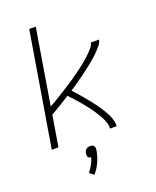

<svg xmlns="http://www.w3.org/2000/svg" viewBox="-173 -834 945 1164"><g transform="rotate(-20 300.0 -252.0)"><path d="M39 0 161 -735H203L123 -249Q137 -257 151.5 -265Q166 -273 180 -282Q194 -291 208 -299.5Q222 -308 236 -317Q250 -326 264 -335Q278 -344 291.5 -353Q305 -362 318.5 -371.5Q332 -381 345.5 -391Q359 -401 372.5 -411Q386 -421 398.5 -431.5Q411 -442 423.5 -453Q436 -464 447.5 -476Q459 -488 470 -501Q481 -514 483 -530H536Q534 -513 522.5 -498.5Q511 -484 499 -471Q487 -458 473.5 -446Q460 -434 446.5 -422.5Q433 -411 419 -400Q405 -389 390.5 -378Q376 -367 361.5 -356.5Q347 -346 332.5 -336Q318 -326 303.5 -316Q289 -306 274 -296Q284 -285 293.5 -274.5Q303 -264 313 -252.5Q323 -241 332 -230Q341 -219 350.5 -207.5Q360 -196 369 -184.5Q378 -173 386.5 -161Q395 -149 403.5 -137Q412 -125 419.5 -112.5Q427 -100 434 -87Q441 -74 446.5 -60Q452 -46 455.5 -31Q459 -16 457 0H414Q417 -18 411.5 -34.5Q406 -51 399 -66Q392 -81 383.5 -95Q375 -109 366 -123Q357 -137 347 -150Q337 -163 327 -176Q317 -189 306.5 -201.5Q296 -214 285 -226Q274 -238 263 -250.5Q252 -263 240 -275Q209 -255 178 -236Q147 -217 115 -199L82 0ZM230 231 202 209Q218 191 229.5 169.5Q241 148 248 125Q242 124 237 121.5Q232 119 229 114.5Q226 110 225.5 104Q225 98 226 92Q227 85 230 78.5Q233 72 238.5 67Q244 62 251 60Q258 58 265 58Q272 58 278 60Q284 62 288 67Q292 72 293 78.5Q294 85 293 92V94L291 105Q284 139 269 171.5Q254 204 230 231Z"/></g></svg>

Font: Iosevka Curly XLtExObl
Style: Regular
Weight: 200
Width: 7
Italic angle: -9°
Monospace: yes
Designer: Belleve Invis
Foundry: Belleve Invis
Version: Version 11.0.1; ttfautohint (v1.8.3)